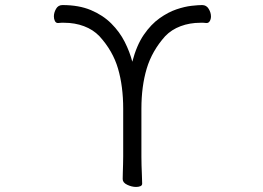

<svg xmlns="http://www.w3.org/2000/svg" viewBox="-20 -730 1040 759"><path d="M467 -300Q467 -389 446.5 -459Q426 -529 373 -587Q348 -613 312 -626.5Q276 -640 234 -640Q228 -640 222 -640Q216 -640 210 -639H209Q201 -639 197 -647Q193 -655 193 -665Q193 -680 201.5 -695Q210 -710 227 -710Q292 -710 339.5 -690Q387 -670 420 -637Q453 -604 473 -564.5Q493 -525 503 -486Q520 -551 548.5 -592.5Q577 -634 611 -658Q645 -682 677.5 -693Q710 -704 737 -707Q764 -710 779 -710Q796 -710 805 -695Q814 -680 814 -665Q814 -655 809.5 -647Q805 -639 797 -639H796Q790 -640 784 -640Q778 -640 772 -640Q730 -640 694 -626.5Q658 -613 633 -587Q581 -529 560 -459Q539 -389 539 -300V-110Q539 -98 539.5 -77Q540 -56 541 -36Q542 -16 542 -4Q542 3 535 6Q528 9 518 9Q501 9 483 0.5Q465 -8 465 -22Q465 -30 465.5 -46.5Q466 -63 466.5 -81Q467 -99 467 -111Z"/></svg>

Font: Moon Stars Kai HW
Style: Regular
Weight: 400
Designer: GuiWonder
Version: Version 1.101